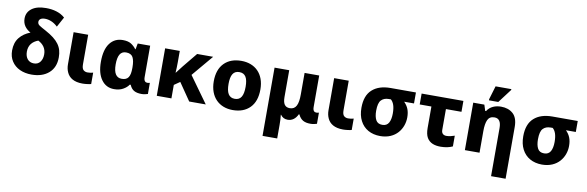

<svg xmlns="http://www.w3.org/2000/svg" viewBox="-62 -1361 6681 2186"><g transform="rotate(10 3279.0 -268.0)"><path d="M298.8 9.8C382.3 9.8 448.7 -12.2 498 -55.7C547.4 -99.1 571.8 -159.7 571.8 -236.8C571.8 -355 521.5 -429.7 369.1 -512.2C335 -530.3 310.1 -544.4 294.9 -554.7C279.8 -564.9 272 -578.1 272 -595.2C272 -620.1 290.5 -643.1 340.8 -643.1C389.2 -643.1 442.4 -623 488.8 -578.1L551.8 -693.8C495.6 -744.6 417 -765.1 333 -765.1C263.2 -765.1 208.5 -751 169.4 -722.2C130.4 -693.4 110.8 -654.8 110.8 -606C110.8 -537.1 147.9 -490.7 205.1 -459C152.8 -439 111.3 -410.2 80.6 -371.6C49.8 -333 34.2 -283.7 34.2 -223.1C34.2 -174.8 45.4 -133.3 68.4 -98.6C113.3 -28.3 196.8 9.8 298.8 9.8ZM303.2 -120.1C241.2 -120.1 202.1 -166 202.1 -238.8C202.1 -313.5 242.2 -359.9 309.1 -384.8C366.2 -355.5 401.9 -310.1 401.9 -242.2C401.9 -206.5 393.6 -177.7 376.5 -154.8C359.4 -131.8 335 -120.1 303.2 -120.1Z M887.2 9.8C903.3 9.8 920.9 8.8 939.9 6.3C959 3.9 974.6 1.5 987.3 -2V-133.8C964.4 -127.4 946.3 -125 922.4 -125C904.3 -125 888.7 -130.4 876 -141.6C862.8 -152.8 856.4 -174.8 856.4 -208V-548.8H688V-176.8C688 -143.6 694.3 -112.8 707.5 -84.5C733.4 -27.8 790 9.8 887.2 9.8Z M1253.4 9.8C1293.5 9.8 1327.6 2 1356.4 -14.2C1385.3 -30.3 1406.7 -49.3 1421.4 -71.8H1432.1C1445.3 -41 1462.9 -20 1484.9 -8.3C1506.3 3.9 1535.6 9.8 1572.3 9.8C1583 9.8 1596.2 8.3 1611.8 5.4C1627.4 2.4 1637.7 -0.5 1643.1 -2.9V-131.8C1637.7 -129.4 1622.1 -127 1614.3 -127C1592.8 -127 1573.2 -139.6 1573.2 -185.1V-548.8H1429.2L1416.5 -480H1412.1C1396 -502 1376.5 -520.5 1353 -535.6C1329.1 -550.8 1296.9 -558.1 1256.3 -558.1C1193.4 -558.1 1144 -534.2 1107.4 -485.8C1070.8 -437.5 1052.2 -366.2 1052.2 -272C1052.2 -183.6 1070.3 -114.3 1106.4 -64.9C1142.1 -15.1 1191.4 9.8 1253.4 9.8ZM1318.4 -121.1C1254.9 -121.1 1223.1 -170.9 1223.1 -271C1223.1 -371.1 1250.5 -425.8 1316.4 -425.8C1356 -425.8 1382.3 -412.6 1396.5 -386.7C1410.6 -360.4 1417.5 -322.3 1417.5 -272.9V-263.2C1417.5 -164.1 1392.1 -121.1 1318.4 -121.1Z M2116.2 -548.8 1979.5 -381.8C1954.1 -350.1 1932.6 -320.8 1914.6 -297.9H1911.1C1913.6 -329.6 1915.5 -370.1 1915.5 -417V-548.8H1746.1V0H1915.5V-155.8L1982.4 -202.1L2121.1 0H2312.5L2094.2 -303.2L2301.3 -548.8Z M2895.5 -275.9C2895.5 -458 2783.7 -559.1 2627.4 -559.1C2543.5 -559.1 2477.5 -534.7 2429.2 -485.8C2380.9 -436.5 2356.4 -366.7 2356.4 -275.9C2356.4 -93.3 2468.3 9.8 2624.5 9.8C2708.5 9.8 2774.9 -15.1 2823.2 -64.5C2871.6 -113.8 2895.5 -184.1 2895.5 -275.9ZM2527.3 -275.9C2527.3 -377.4 2556.6 -429.2 2625.5 -429.2C2696.3 -429.2 2724.6 -377.4 2724.6 -275.9C2724.6 -173.8 2696.3 -120.1 2626.5 -120.1C2556.2 -120.1 2527.3 -173.8 2527.3 -275.9Z M3180.7 240.2V84C3180.7 65.9 3180.2 45.4 3179.2 21.5C3177.7 -2.4 3176.3 -20.5 3174.3 -33.2H3177.2C3197.3 -5.4 3222.7 9.8 3261.2 9.8C3309.6 9.8 3350.1 -18.6 3375.5 -73.2H3382.3C3411.6 -11.2 3453.6 9.8 3525.4 9.8C3536.6 9.8 3550.3 8.3 3565.9 5.4C3581.5 2.4 3592.3 -0.5 3597.7 -2.9V-131.8C3591.8 -129.4 3576.2 -127 3568.4 -127C3545.4 -127 3527.3 -139.6 3527.3 -185.1V-548.8H3358.4V-298.8C3358.4 -185.5 3333.5 -124 3261.2 -124C3204.1 -124 3180.7 -163.1 3180.7 -238.8V-548.8H3011.2V240.2Z M3899.4 9.8C3915.5 9.8 3933.1 8.8 3952.1 6.3C3971.2 3.9 3986.8 1.5 3999.5 -2V-133.8C3976.6 -127.4 3958.5 -125 3934.6 -125C3916.5 -125 3900.9 -130.4 3888.2 -141.6C3875 -152.8 3868.7 -174.8 3868.7 -208V-548.8H3700.2V-176.8C3700.2 -143.6 3706.5 -112.8 3719.7 -84.5C3745.6 -27.8 3802.2 9.8 3899.4 9.8Z M4329.6 9.8C4510.7 9.8 4597.7 -124 4597.7 -252C4597.7 -328.1 4576.7 -376.5 4531.7 -422.9H4645.5V-549.8H4352.5C4262.2 -549.8 4191.9 -526.9 4141.1 -481C4089.8 -435.1 4064.5 -365.2 4064.5 -271C4064.5 -212.9 4075.2 -163.1 4097.2 -121.1C4140.1 -37.1 4222.7 9.8 4329.6 9.8ZM4331.5 -120.1C4295.9 -120.1 4271 -133.3 4256.8 -159.7C4242.7 -186 4235.4 -221.7 4235.4 -266.1C4235.4 -326.7 4246.1 -368.2 4267.6 -390.1C4288.6 -412.1 4317.9 -422.9 4354.5 -422.9H4378.4C4410.2 -395 4427.7 -348.1 4427.7 -268.1C4427.7 -223.6 4420.4 -187.5 4405.8 -160.6C4390.6 -133.8 4366.2 -120.1 4331.5 -120.1Z M5028.3 9.8C5085.4 9.8 5133.3 -2 5166.5 -18.1V-142.1C5134.8 -130.9 5105 -123 5072.3 -123C5037.6 -123 5014.6 -142.1 5014.6 -181.2V-422.9H5194.3V-548.8H4711.4V-422.9H4846.7V-175.8C4846.7 -127.4 4854.5 -89.8 4870.1 -63C4901.4 -9.8 4958 9.8 5028.3 9.8Z M5587.4 -606 5708.5 -766.1V-775.9H5526.4L5479.5 -619.1V-606ZM5821.3 240.2V-357.9C5821.3 -428.7 5803.2 -480 5767.6 -511.7C5731.4 -543.5 5685.5 -559.1 5629.4 -559.1C5564.5 -559.1 5502.9 -536.1 5468.3 -480H5458.5L5436.5 -548.8H5308.1V0H5477.5V-250C5477.5 -306.6 5484.4 -350.1 5498.5 -380.4C5512.7 -410.6 5538.6 -425.8 5577.1 -425.8C5629.4 -425.8 5653.3 -386.7 5653.3 -316.9V240.2Z M6200.2 9.8C6381.3 9.8 6468.3 -124 6468.3 -252C6468.3 -328.1 6447.3 -376.5 6402.3 -422.9H6516.1V-549.8H6223.1C6132.8 -549.8 6062.5 -526.9 6011.7 -481C5960.4 -435.1 5935.1 -365.2 5935.1 -271C5935.1 -212.9 5945.8 -163.1 5967.8 -121.1C6010.7 -37.1 6093.3 9.8 6200.2 9.8ZM6202.1 -120.1C6166.5 -120.1 6141.6 -133.3 6127.4 -159.7C6113.3 -186 6106 -221.7 6106 -266.1C6106 -326.7 6116.7 -368.2 6138.2 -390.1C6159.2 -412.1 6188.5 -422.9 6225.1 -422.9H6249C6280.8 -395 6298.3 -348.1 6298.3 -268.1C6298.3 -223.6 6291 -187.5 6276.4 -160.6C6261.2 -133.8 6236.8 -120.1 6202.1 -120.1Z"/></g></svg>

Font: Noto Reveo Sans
Style: Regular
Weight: 800
Designer: Monotype Design Team
Foundry: Monotype Imaging Inc.
Version: Version 2.007